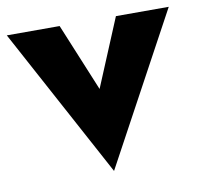

<svg xmlns="http://www.w3.org/2000/svg" viewBox="-68 -528 689 655"><g transform="rotate(-10 276.5 -200.5)"><path d="M-4 -460 276 59 557 -460H374L276 -225L179 -460Z"/></g></svg>

Font: Jost ExtraBold
Style: Regular
Weight: 800
Version: Version 3.710